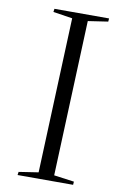

<svg xmlns="http://www.w3.org/2000/svg" viewBox="-84 -777 508 824"><g transform="rotate(10 170.0 -365.0)"><path d="M167 -703 83 -716 85 -730H323L322 -716L235 -703L208 -26L296 -14L295 0H53L55 -14L140 -27Z"/></g></svg>

Font: Literata 72pt Light
Style: Italic
Weight: 300
Italic angle: -2°
Designer: Latin by Veronika Burian and Jose Scaglione. Greek by Irene Vlachou. Cyrillic by Vera Evstafieva
Foundry: TypeTogether
Version: Version 3.002